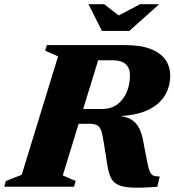

<svg xmlns="http://www.w3.org/2000/svg" viewBox="-54 -891 832 916"><path d="M431.5 -371Q477 -371 507 -394Q537 -417 551.5 -453.8Q566 -490.5 566 -531Q566 -566 545.8 -584.8Q525.5 -603.5 481 -603.5H265.5L323 -676H538.5Q618 -676 666 -656.8Q714 -637.5 736 -604.8Q758 -572 758 -531Q758 -475 730.2 -432Q702.5 -389 646.8 -364Q591 -339 505.5 -337V-339.5Q549.5 -335.5 574 -319.5Q598.5 -303.5 611.5 -276.2Q624.5 -249 630.5 -211L648 -120Q654.5 -85 662 -70.2Q669.5 -55.5 680.5 -52.2Q691.5 -49 708 -49L696.5 0Q621.5 6 576.5 4Q531.5 2 507.8 -10.2Q484 -22.5 473.8 -45.5Q463.5 -68.5 458 -104L440.5 -214.5Q435 -251.5 428 -269.8Q421 -288 408 -294.2Q395 -300.5 371 -300.5H200.5L187.5 -371ZM245.5 -54 307 -27.5 299 0H-34L-26 -27.5L49.5 -57L223 -622L161.5 -649L169.5 -676H436.5ZM705.5 -871 563 -743.5H432.5L368 -871H443L525 -807.5H494L614.5 -871Z"/></svg>

Font: Newsreader 16pt 16pt ExtraBold
Style: Italic
Weight: 800
Italic angle: -17°
Version: Version 1.003